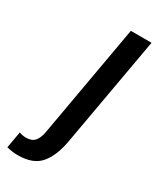

<svg xmlns="http://www.w3.org/2000/svg" viewBox="-282 -549 658 796"><g transform="rotate(30 46.5 -151.5)"><path d="M-51 189Q22 189 56.5 147.5Q91 106 104 27L196 -492H97L2 46Q-3 76 -16.5 92.5Q-30 109 -58 109Q-75 109 -91 103L-105 182Q-77 189 -51 189Z"/></g></svg>

Font: Geom
Style: Italic
Weight: 400
Italic angle: -10°
Version: Version 1.102